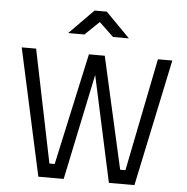

<svg xmlns="http://www.w3.org/2000/svg" viewBox="-61 -990 1021 1049"><g transform="rotate(5 450.0 -465.5)"><path d="M115 -696 242 -77H271L405 -690H492L630 -77H659L783 -696H862L715 0H575L449 -581L327 0H188L36 -696ZM415 -931H482L615 -796H528L449 -871L371 -796H282Z"/></g></svg>

Font: Panefresco 400wt
Style: Regular
Weight: 400
Foundry: Campivisivi & Chank Co
Version: Version 1.002